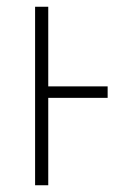

<svg xmlns="http://www.w3.org/2000/svg" viewBox="-20 -549 368 569"><path d="M123 -529V-293H299V-259H123V0H84V-529Z"/></svg>

Font: Noto Sans Disp ExtLt
Style: Regular
Weight: 200
Designer: Monotype Design Team
Foundry: Monotype Imaging Inc.
Version: Version 2.000;GOOG;noto-source:20170915:90ef993387c0